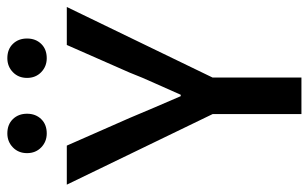

<svg xmlns="http://www.w3.org/2000/svg" viewBox="-186 -678 861 536"><g transform="rotate(-90 245.0 -410.5)"><path d="M194 0V-248L-3 -655H106L183 -480Q198 -444 213 -409Q228 -374 244 -337H248Q264 -374 280 -409Q296 -444 310 -480L387 -655H493L296 -248V0ZM350 -711Q327 -711 311 -726.5Q295 -742 295 -766Q295 -790 311 -805.5Q327 -821 350 -821Q375 -821 390 -805.5Q405 -790 405 -766Q405 -742 390 -726.5Q375 -711 350 -711ZM140 -711Q117 -711 101 -726.5Q85 -742 85 -766Q85 -790 101 -805.5Q117 -821 140 -821Q165 -821 180 -805.5Q195 -790 195 -766Q195 -742 180 -726.5Q165 -711 140 -711Z"/></g></svg>

Font: Assistant ExtraLight SemiBold
Style: Regular
Weight: 600
Version: Version 3.000